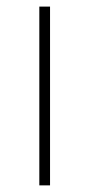

<svg xmlns="http://www.w3.org/2000/svg" viewBox="-20 -559 268 579"><path d="M98.6 -539.1H130.9V0H98.6Z"/></svg>

Font: Min Sans VF VF
Style: Regular
Weight: 400
Designer: Jinseong-Kim, NotoSansCJK, Nunito
Foundry: Jinseong-Kim
Version: Version 1.420;Glyphs 3.1.2 (3151)